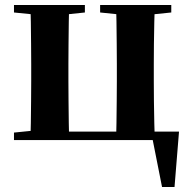

<svg xmlns="http://www.w3.org/2000/svg" viewBox="-20 -561 771 769"><path d="M101 0Q103 -26 103.5 -68Q104 -110 104.5 -156Q105 -202 105 -236V-305Q105 -339 104.5 -385Q104 -431 103.5 -473.5Q103 -516 101 -541H257Q256 -516 255.5 -473.5Q255 -431 254.5 -385Q254 -339 254 -305V-236Q254 -202 254.5 -156Q255 -110 255.5 -68Q256 -26 257 0ZM445 0Q446 -26 446.5 -68Q447 -110 447.5 -156Q448 -202 448 -236V-305Q448 -339 447.5 -385Q447 -431 446.5 -473.5Q446 -516 445 -541H600Q599 -516 598 -473.5Q597 -431 596.5 -385Q596 -339 596 -305V-236Q596 -202 596.5 -156Q597 -110 598 -68Q599 -26 600 0ZM629 188 585 -34 638 0H179V-34H697L679 188ZM36 -511V-541H320V-511L215 -500H145ZM381 -511V-541H666V-511L559 -500H488ZM36 0V-30L145 -41H179V0Z"/></svg>

Font: Noto Serif TC ExtraBold
Style: Regular
Weight: 800
Designer: Ryoko NISHIZUKA 西塚涼子 (kana & ideographs); Frank Grießhammer (Latin, Greek & Cyrillic); Wenlong ZHANG 张文龙 (bopomofo); San
Foundry: Adobe
Version: Version 2.002-H1;hotconv 1.1.0;makeotfexe 2.6.0